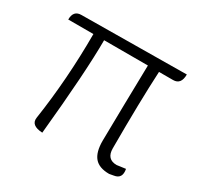

<svg xmlns="http://www.w3.org/2000/svg" viewBox="-122 -680 868 839"><g transform="rotate(30 312.0 -260.0)"><path d="M519 13Q468 13 445 -14Q422 -41 422 -98Q422 -135 425 -283Q428 -432 429 -482H208Q208 -323 176 3Q116 0 122 -41Q154 -254 154 -482H27Q27 -528 67 -528L596 -533Q596 -482 556 -482H485Q477 -329 477 -92Q477 -37 528 -37L572 -43Q581 3 541 9Z"/></g></svg>

Font: Swei Half Moon CJK SC
Style: Light
Weight: 300
Version: Version 2.071